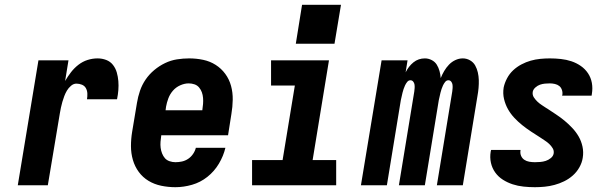

<svg xmlns="http://www.w3.org/2000/svg" viewBox="-20 -771 2540 799"><path d="M54 0 140 -520H265L251 -434Q262 -453 275.5 -470.5Q289 -488 306.5 -501.5Q324 -515 344.5 -521.5Q365 -528 386 -528Q405 -528 422 -521.5Q439 -515 450 -501Q461 -487 466 -469.5Q471 -452 472.5 -433.5Q474 -415 472.5 -396Q471 -377 467 -358H342Q344 -370 343.5 -382Q343 -394 337.5 -404Q332 -414 321 -418.5Q310 -423 298 -423Q286 -423 275.5 -414Q265 -405 258.5 -394Q252 -383 247.5 -371Q243 -359 239.5 -347Q236 -335 233.5 -323Q231 -311 229 -299L179 0Z M710 8Q680 8 651 2Q622 -4 598 -18.5Q574 -33 557.5 -55.5Q541 -78 533 -105.5Q525 -133 525 -163Q525 -193 530 -223L550 -343Q554 -368 562.5 -393Q571 -418 586 -440Q601 -462 622 -479.5Q643 -497 667 -508.5Q691 -520 716.5 -524Q742 -528 767 -528Q797 -528 825.5 -522Q854 -516 877.5 -501Q901 -486 917.5 -463.5Q934 -441 941.5 -413.5Q949 -386 948.5 -356Q948 -326 943 -297L929 -208H651V-207Q649 -194 648 -181Q647 -168 648.5 -156Q650 -144 654.5 -132.5Q659 -121 666.5 -112.5Q674 -104 686 -100Q698 -96 710 -96Q724 -96 737.5 -99Q751 -102 763 -110Q775 -118 783.5 -130.5Q792 -143 795 -156H918Q910 -122 891 -90Q872 -58 843 -35Q814 -12 779 -2Q744 8 710 8ZM669 -312H822V-313Q824 -326 825 -338.5Q826 -351 825 -363.5Q824 -376 820 -387Q816 -398 808.5 -407Q801 -416 789.5 -420Q778 -424 765 -424Q748 -424 730 -416Q712 -408 699.5 -393.5Q687 -379 680.5 -361.5Q674 -344 671 -327Z M1029 0V-105H1156L1207 -415H1108V-520H1349L1281 -105H1379V0ZM1211 -589 1237 -751H1399L1372 -589Z M1482 0 1568 -520H1676L1668 -470Q1674 -482 1682 -492.5Q1690 -503 1700.5 -511.5Q1711 -520 1723 -524Q1735 -528 1748 -528Q1763 -528 1776.5 -521Q1790 -514 1797.5 -502Q1805 -490 1809 -475.5Q1813 -461 1814 -446Q1820 -461 1828.5 -475.5Q1837 -490 1848.5 -502Q1860 -514 1875 -521Q1890 -528 1906 -528Q1922 -528 1936 -520Q1950 -512 1957.5 -498.5Q1965 -485 1968.5 -469.5Q1972 -454 1972.5 -438Q1973 -422 1971.5 -405Q1970 -388 1967 -372L1906 0H1798L1862 -390Q1863 -397 1863.5 -404.5Q1864 -412 1863 -419Q1862 -426 1857.5 -431.5Q1853 -437 1846 -437Q1838 -437 1832.5 -430Q1827 -423 1823.5 -415.5Q1820 -408 1817.5 -400.5Q1815 -393 1813 -385Q1811 -377 1809.5 -369.5Q1808 -362 1806 -354L1748 0H1640L1704 -390Q1705 -397 1705.5 -404.5Q1706 -412 1705 -419Q1704 -426 1699.5 -431.5Q1695 -437 1688 -437Q1680 -437 1674.5 -430Q1669 -423 1665.5 -415.5Q1662 -408 1659.5 -400.5Q1657 -393 1655 -385Q1653 -377 1651.5 -369.5Q1650 -362 1648 -354L1590 0Z M2206 8Q2182 8 2158.5 5.5Q2135 3 2113.5 -4Q2092 -11 2073 -23Q2054 -35 2041 -53Q2028 -71 2023 -93.5Q2018 -116 2022 -140Q2023 -142 2023 -144Q2023 -146 2024 -147H2146Q2146 -147 2146 -146.5Q2146 -146 2146 -145Q2144 -133 2148.5 -122.5Q2153 -112 2162 -106Q2171 -100 2182.5 -98Q2194 -96 2206 -96Q2217 -96 2228.5 -97Q2240 -98 2251 -101.5Q2262 -105 2272 -113Q2282 -121 2284 -132Q2286 -144 2280 -154Q2274 -164 2265.5 -172Q2257 -180 2247.5 -186Q2238 -192 2228 -199Q2209 -211 2190 -223.5Q2171 -236 2153.5 -250Q2136 -264 2120.5 -280.5Q2105 -297 2094 -316.5Q2083 -336 2077.5 -359Q2072 -382 2076 -407Q2080 -426 2090 -445Q2100 -464 2115.5 -478.5Q2131 -493 2150 -503Q2169 -513 2188.5 -518.5Q2208 -524 2228 -526Q2248 -528 2268 -528Q2291 -528 2314 -525.5Q2337 -523 2358 -516Q2379 -509 2397 -496.5Q2415 -484 2427 -466Q2439 -448 2443 -426Q2447 -404 2443 -380Q2443 -378 2442.5 -376.5Q2442 -375 2442 -373H2319Q2319 -374 2319.5 -374.5Q2320 -375 2320 -375Q2322 -386 2318.5 -396.5Q2315 -407 2307.5 -413Q2300 -419 2289.5 -421.5Q2279 -424 2268 -424Q2258 -424 2247.5 -423Q2237 -422 2227 -418.5Q2217 -415 2208 -407Q2199 -399 2197 -389Q2195 -376 2201.5 -366Q2208 -356 2216.5 -348Q2225 -340 2235 -333.5Q2245 -327 2254 -321L2256 -320Q2274 -308 2293 -295.5Q2312 -283 2329 -269Q2346 -255 2361.5 -238.5Q2377 -222 2388 -203Q2399 -184 2404 -161Q2409 -138 2405 -114Q2402 -94 2391 -74.5Q2380 -55 2363.5 -40.5Q2347 -26 2327.5 -16.5Q2308 -7 2287.5 -1.5Q2267 4 2246.5 6Q2226 8 2206 8Z"/></svg>

Font: Iosevka SS04 Extrabold Oblique
Style: Regular
Weight: 800
Italic angle: -9°
Monospace: yes
Designer: Belleve Invis
Foundry: Belleve Invis
Version: Version 19.0.0; ttfautohint (v1.8.4)